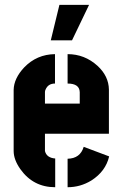

<svg xmlns="http://www.w3.org/2000/svg" viewBox="-20 -783 514 803"><path d="M192.4 -614.3 228.5 -762.7H352.5L281.2 -614.3ZM37.1 -151.4V-407.2Q38.1 -455.1 81.1 -501Q133.8 -555.7 210 -556.6V-433.6Q181.6 -433.6 170.9 -409.2Q168 -403.3 168 -398.4V-349.6H313.5V-397.5Q312.5 -433.6 262.7 -433.6V-556.6Q334 -556.6 387.7 -507.8Q434.6 -464.8 435.5 -408.2V-223.6H168V-151.4Q174.8 -123 210.9 -120.1V0Q119.1 0 65.4 -75.2Q37.1 -115.2 37.1 -151.4ZM262.7 0V-119.1Q315.4 -120.1 330.1 -168.9L436.5 -128.9Q421.9 -66.4 362.3 -28.3Q316.4 0 262.7 0Z"/></svg>

Font: Post No Bills Colombo ExtraBold
Style: Regular
Weight: 800
Designer: Kosala Senevirathne, Siva Puranthara, Lasantha Premarathna, Tharique Azeez
Foundry: Mooniak
Version: Version 1.220 ; ttfautohint (v1.6)